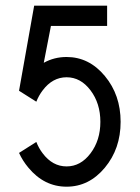

<svg xmlns="http://www.w3.org/2000/svg" viewBox="-20 -665 505 694"><path d="M220.7 9.8Q139.6 9.8 82.5 -59.1Q62 -83.5 48.8 -112.3L111.3 -151.9Q120.1 -129.4 134.3 -110.8Q169.9 -63.5 220.7 -63.5Q271.5 -63.5 307.1 -110.6Q342.8 -157.7 342.8 -224.6Q342.8 -291.5 307.1 -338.6Q271.5 -385.7 220.7 -385.7Q169.9 -385.7 134.3 -338.4Q120.1 -319.8 111.3 -297.4L48.8 -336.9L103.5 -644.5H367.2V-571.3H164.1L138.2 -438Q175.8 -459 220.7 -459Q301.8 -459 358.9 -390.4Q416 -321.8 416 -224.6Q416 -127.4 358.9 -58.8Q301.8 9.8 220.7 9.8Z"/></svg>

Font: Catrinity
Style: Regular
Weight: 400
Designer: Alexander Lange
Foundry: High-Logic / Made with FontCreator
Version: Version 2.090;May 20, 2024;FontCreator 15.0.0.2974 64-bit